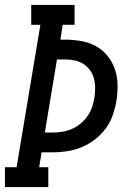

<svg xmlns="http://www.w3.org/2000/svg" viewBox="-27 -755 547 775"><path d="M-7 0V-80H40L136 -655H99V-735H274V-655H226L217 -595H235Q268 -595 300 -589.5Q332 -584 359.5 -569Q387 -554 406.5 -530Q426 -506 436.5 -476.5Q447 -447 447.5 -414Q448 -381 443 -348Q438 -319 428 -290Q418 -261 399.5 -236Q381 -211 355.5 -191.5Q330 -172 301.5 -160.5Q273 -149 243.5 -144.5Q214 -140 184 -140H141L131 -80H168V0ZM184 -220Q204 -220 223.5 -223Q243 -226 262 -234Q281 -242 297.5 -255.5Q314 -269 326 -286Q338 -303 344.5 -322Q351 -341 354 -360Q357 -380 357 -400Q357 -420 352 -438.5Q347 -457 336 -472Q325 -487 309.5 -497Q294 -507 274.5 -511Q255 -515 235 -515H203L154 -220Z"/></svg>

Font: Iosevka Curly Slab MdObl
Style: Regular
Weight: 500
Italic angle: -9°
Monospace: yes
Designer: Belleve Invis
Foundry: Belleve Invis
Version: Version 11.0.0; ttfautohint (v1.8.3)